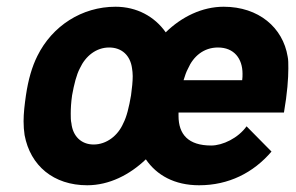

<svg xmlns="http://www.w3.org/2000/svg" viewBox="-20 -542 880 570"><path d="M607 -110C539 -110 510 -143 510 -198C510 -201 510 -205 510 -208H823C833 -266 836 -309 836 -339C836 -353 836 -365 834 -374C820 -460 748 -522 644 -522C580 -522 519 -492 472 -446C439 -493 386 -522 323 -522C223 -522 135 -465 91 -376C75 -344 64 -306 57 -259C53 -231 50 -206 50 -182C50 -168 51 -154 53 -141C70 -50 139 8 239 8C304 8 365 -23 413 -69C445 -22 498 8 571 8C659 8 732 -29 786 -92L712 -167C687 -132 641 -110 607 -110ZM346 -176C330 -139 296 -113 258 -113C221 -113 196 -138 192 -176C190 -184 190 -194 190 -205C190 -220 191 -238 194 -259C200 -292 207 -320 217 -339C234 -376 266 -401 304 -401C342 -401 367 -377 372 -339C373 -332 374 -325 374 -316C374 -300 372 -281 369 -259C363 -224 356 -195 346 -176ZM627 -401C675 -401 700 -368 700 -323C700 -317 700 -311 699 -304H525C529 -317 533 -329 538 -338C554 -375 585 -401 627 -401Z"/></svg>

Font: Arthouse Owned
Style: Bold Italic
Weight: 700
Italic angle: -10°
Designer: Jeremy Tribby
Foundry: Tribby Type
Version: Version 1.000;PS 001.000;hotconv 1.0.88;makeotf.lib2.5.64775